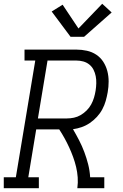

<svg xmlns="http://www.w3.org/2000/svg" viewBox="-33 -998 653 1018"><path d="M-13 0V-58H51L154 -677H97V-735H372Q400 -735 427.5 -729Q455 -723 477.5 -708Q500 -693 514.5 -670.5Q529 -648 536 -621.5Q543 -595 543 -566Q543 -537 538 -509Q534 -486 527.5 -463Q521 -440 509.5 -418.5Q498 -397 481 -378.5Q464 -360 443.5 -346Q423 -332 400 -324Q377 -316 354 -313Q371 -284 386.5 -254Q402 -224 414 -192Q426 -160 434.5 -126.5Q443 -93 445 -58H520V0H377Q381 -29 379 -57.5Q377 -86 370.5 -113Q364 -140 354.5 -166Q345 -192 333.5 -217Q322 -242 309 -265.5Q296 -289 281 -312H159L117 -58H173V0ZM168 -370H321Q340 -370 359 -374Q378 -378 395 -388Q412 -398 426.5 -412.5Q441 -427 450.5 -444.5Q460 -462 465.5 -480.5Q471 -499 474 -518Q477 -537 477.5 -556.5Q478 -576 474.5 -594Q471 -612 463 -628Q455 -644 441 -655.5Q427 -667 409 -672Q391 -677 372 -677H219ZM341 -803 241 -937 299 -973 383 -847 509 -978 559 -932 413 -803Z"/></svg>

Font: Iosevka Curly Slab LtExObl
Style: Regular
Weight: 300
Width: 7
Italic angle: -9°
Monospace: yes
Designer: Belleve Invis
Foundry: Belleve Invis
Version: Version 11.1.0; ttfautohint (v1.8.3)